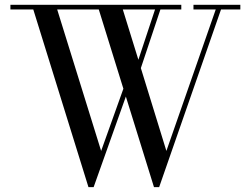

<svg xmlns="http://www.w3.org/2000/svg" viewBox="-20 -770 1044 800"><path d="M735.4 -730.5H648.4L566.9 -486.3L673.3 -141.1L878.9 -730.5H786.1V-750H981.4V-730.5H900.9L643.1 9.8H621.6L504.4 -367.7L370.1 9.8H348.6L118.7 -730.5H23.4V-750H735.4ZM401.4 -141.1 494.1 -400.4 391.6 -730.5H218.3ZM491.7 -730.5 556.6 -521 626 -730.5Z"/></svg>

Font: Bodoni* 11pt
Style: Regular
Weight: 400
Version: Version 2.3